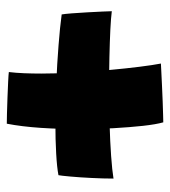

<svg xmlns="http://www.w3.org/2000/svg" viewBox="12 -644 500 565"><g transform="rotate(90 262.5 -361.0)"><path d="M495 -282.5Q471.5 -278 431.2 -275.8Q391 -273.5 341 -273.5Q286.5 -273.5 226.5 -276Q166.5 -278.5 112.5 -282.8Q58.5 -287 22 -292Q20.5 -300.5 18.8 -321.5Q17 -342.5 15.8 -367.2Q14.5 -392 13.5 -412.2Q12.5 -432.5 12.5 -439.5Q32 -437 67.2 -435.2Q102.5 -433.5 147.2 -432.5Q192 -431.5 239.5 -431.5Q293.5 -431.5 345 -433Q396.5 -434.5 438.5 -437.5Q480.5 -440.5 505 -444.5Q505 -414.5 503.2 -379.8Q501.5 -345 499 -317.5Q496.5 -290 495 -282.5ZM339.5 -591Q345.5 -570 349.8 -531.5Q354 -493 356.8 -444Q359.5 -395 359.5 -343Q359.5 -287.5 355.8 -230.8Q352 -174 343.5 -130.5Q335.5 -130.5 314 -131Q292.5 -131.5 266.8 -132.5Q241 -133.5 219.8 -134.5Q198.5 -135.5 191.5 -136.5Q194 -157 195 -181.5Q196 -206 196 -232Q196 -279.5 193 -331.2Q190 -383 185.5 -432Q181 -481 176 -521Q171 -561 166.5 -584Q172 -584.5 190 -585.2Q208 -586 231.2 -587.2Q254.5 -588.5 277.8 -589.2Q301 -590 318 -590.5Q335 -591 339.5 -591Z"/></g></svg>

Font: Grandstander Thin ExtraBold
Style: Regular
Weight: 800
Version: Version 1.200